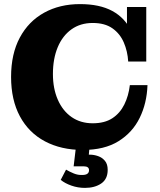

<svg xmlns="http://www.w3.org/2000/svg" viewBox="-20 -716 781 936"><path d="M384 15Q278 15 199 -27Q120 -69 77 -149Q34 -229 34 -341Q34 -453 76.5 -532.5Q119 -612 195 -654Q271 -696 370 -696Q466 -696 527.5 -662.5Q589 -629 619 -566Q649 -503 649 -416H605Q602 -466 583.5 -509Q565 -552 528 -578Q491 -604 432 -604Q372 -604 328.5 -573Q285 -542 261.5 -486Q238 -430 238 -355Q238 -284 262 -229.5Q286 -175 329.5 -145Q373 -115 432 -115Q490 -115 527.5 -139.5Q565 -164 586 -206.5Q607 -249 613 -301H699Q696 -213 661 -141.5Q626 -70 557.5 -27.5Q489 15 384 15ZM649 -416 599 -529V-682H693V-416ZM394 200Q360 200 328.5 189Q297 178 276 161L302 111Q319 121 339.5 129.5Q360 138 381 137Q398 137 406 131Q414 125 414 114Q414 104 407.5 99.5Q401 95 390 95H339L351 -6H417L413 38H418Q438 38 458 45Q478 52 491.5 68Q505 84 505 112Q505 157 473.5 178.5Q442 200 394 200Z"/></svg>

Font: Montagu Slab 144pt
Style: Bold
Weight: 700
Designer: Florian Karsten
Foundry: Florian Karsten
Version: Version 1.000